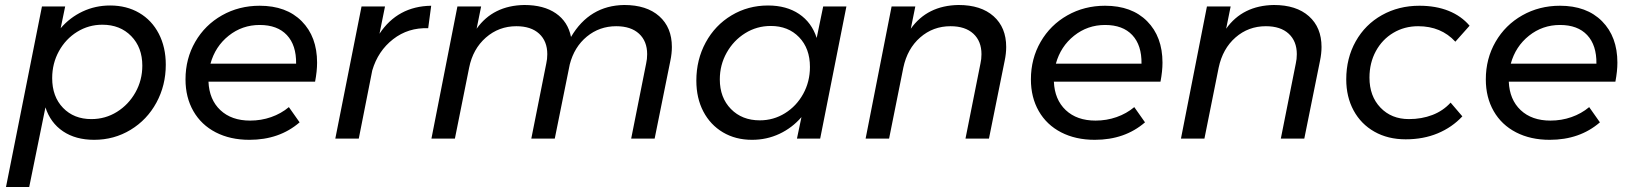

<svg xmlns="http://www.w3.org/2000/svg" viewBox="-20 -555 6533 769"><path d="M644 -296Q644 -213 606.5 -144Q569 -75 503 -35Q437 5 357 5Q283 5 232.5 -29Q182 -63 162 -125L97 194H4L148 -529H241L223 -442Q260 -485 311 -509Q362 -533 421 -533Q487 -533 537.5 -503.5Q588 -474 616 -420Q644 -366 644 -296ZM189 -242Q189 -168 232.5 -123Q276 -78 346 -78Q402 -78 448.5 -107Q495 -136 522.5 -185Q550 -234 550 -292Q550 -365 505.5 -410.5Q461 -456 390 -456Q335 -456 289 -427.5Q243 -399 216 -350Q189 -301 189 -242Z M1250 -304Q1250 -270 1242 -228H815Q818 -156 862.5 -114Q907 -72 982 -72Q1026 -72 1066 -86Q1106 -100 1137 -126L1180 -65Q1099 5 979 5Q902 5 844 -25Q786 -55 754.5 -110Q723 -165 723 -237Q723 -320 762 -387.5Q801 -455 869 -493.5Q937 -532 1020 -532Q1127 -532 1188.5 -470Q1250 -408 1250 -304ZM1020 -455Q950 -455 896 -412Q842 -369 823 -300H1166Q1167 -374 1129 -414.5Q1091 -455 1020 -455Z M1707 -532 1695 -442Q1615 -445 1554.5 -398Q1494 -351 1471 -273L1417 0H1323L1428 -529H1522L1500 -420Q1573 -530 1707 -532Z M2671 -367Q2671 -341 2665 -312L2602 0H2508L2568 -301Q2572 -318 2572 -338Q2572 -390 2539.5 -420Q2507 -450 2448 -450Q2381 -450 2330.5 -408.5Q2280 -367 2262 -297L2202 0H2108L2168 -301Q2172 -318 2172 -338Q2172 -390 2139.5 -420Q2107 -450 2048 -450Q1978 -450 1926 -404.5Q1874 -359 1859 -284L1802 0H1708L1812 -529H1907L1889 -440Q1955 -533 2080 -535Q2158 -535 2206.5 -501.5Q2255 -468 2267 -407Q2341 -533 2480 -535Q2570 -535 2620.5 -490Q2671 -445 2671 -367Z M2769 -232Q2769 -316 2806.5 -385Q2844 -454 2910 -493.5Q2976 -533 3056 -533Q3130 -533 3180.5 -499Q3231 -465 3251 -403L3277 -529H3370L3265 0H3172L3190 -86Q3153 -43 3102 -19Q3051 5 2992 5Q2926 5 2875.5 -25Q2825 -55 2797 -108.5Q2769 -162 2769 -232ZM3224 -287Q3224 -361 3180.5 -406Q3137 -451 3067 -451Q3011 -451 2964.5 -422Q2918 -393 2890.5 -344Q2863 -295 2863 -237Q2863 -164 2907.5 -118.5Q2952 -73 3023 -73Q3078 -73 3124 -101.5Q3170 -130 3197 -179Q3224 -228 3224 -287Z M4010 -367Q4010 -341 4004 -312L3941 0H3847L3907 -301Q3911 -318 3911 -338Q3911 -390 3878.5 -420Q3846 -450 3787 -450Q3717 -450 3665.5 -405Q3614 -360 3598 -284L3541 0H3447L3551 -529H3646L3628 -440Q3694 -533 3819 -535Q3909 -535 3959.5 -490Q4010 -445 4010 -367Z M4636 -304Q4636 -270 4628 -228H4201Q4204 -156 4248.5 -114Q4293 -72 4368 -72Q4412 -72 4452 -86Q4492 -100 4523 -126L4566 -65Q4485 5 4365 5Q4288 5 4230 -25Q4172 -55 4140.5 -110Q4109 -165 4109 -237Q4109 -320 4148 -387.5Q4187 -455 4255 -493.5Q4323 -532 4406 -532Q4513 -532 4574.5 -470Q4636 -408 4636 -304ZM4406 -455Q4336 -455 4282 -412Q4228 -369 4209 -300H4552Q4553 -374 4515 -414.5Q4477 -455 4406 -455Z M5273 -367Q5273 -341 5267 -312L5204 0H5110L5170 -301Q5174 -318 5174 -338Q5174 -390 5141.5 -420Q5109 -450 5050 -450Q4980 -450 4928.5 -405Q4877 -360 4861 -284L4804 0H4710L4814 -529H4909L4891 -440Q4957 -533 5082 -535Q5172 -535 5222.5 -490Q5273 -445 5273 -367Z M5372 -237Q5372 -322 5410 -389.5Q5448 -457 5515 -494.5Q5582 -532 5665 -532Q5731 -532 5782 -511.5Q5833 -491 5866 -452L5809 -388Q5752 -450 5660 -450Q5605 -450 5560.5 -423.5Q5516 -397 5490.5 -350Q5465 -303 5465 -244Q5465 -170 5509 -124Q5553 -78 5623 -78Q5674 -78 5717 -94.5Q5760 -111 5790 -144L5837 -89Q5796 -45 5738.5 -21Q5681 3 5610 3Q5539 3 5485 -27.5Q5431 -58 5401.5 -112.5Q5372 -167 5372 -237Z M6458 -304Q6458 -270 6450 -228H6023Q6026 -156 6070.5 -114Q6115 -72 6190 -72Q6234 -72 6274 -86Q6314 -100 6345 -126L6388 -65Q6307 5 6187 5Q6110 5 6052 -25Q5994 -55 5962.5 -110Q5931 -165 5931 -237Q5931 -320 5970 -387.5Q6009 -455 6077 -493.5Q6145 -532 6228 -532Q6335 -532 6396.5 -470Q6458 -408 6458 -304ZM6228 -455Q6158 -455 6104 -412Q6050 -369 6031 -300H6374Q6375 -374 6337 -414.5Q6299 -455 6228 -455Z"/></svg>

Font: TypoPRO Montserrat
Style: Italic
Weight: 400
Italic angle: -11.3°
Designer: Julieta Ulanovsky
Foundry: Julieta Ulanovsky
Version: Version 6.001